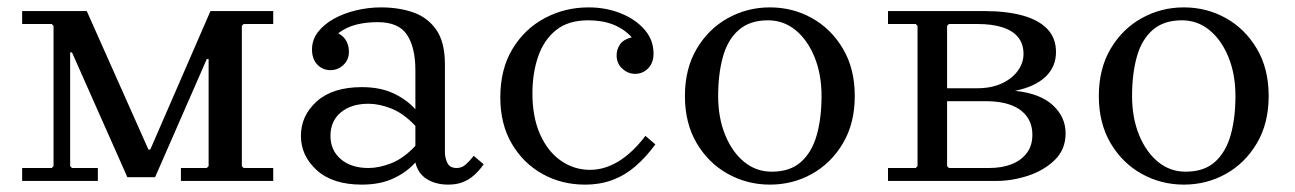

<svg xmlns="http://www.w3.org/2000/svg" viewBox="-20 -490 3506 520"><path d="M640 -425 635 -420V-40L640 -35H720V0H470V-35H540L545 -40V-330H540L400 -10H325L175 -348H170V-40L175 -35H245V0H40V-35H120L125 -40V-420L120 -425H40V-460H215L382 -85H387L550 -460H720V-425Z M1194 10Q1160 10 1136 -5Q1112 -20 1105 -50V-300Q1105 -361 1082.5 -395.5Q1060 -430 1003 -430Q972 -430 945.5 -423.5Q919 -417 896 -400Q912 -391 918.5 -378Q925 -365 925 -350Q925 -328 910 -314Q895 -300 875 -300Q854 -300 839.5 -315Q825 -330 825 -356Q825 -382 841 -403Q857 -424 884 -439Q911 -454 944.5 -462Q978 -470 1012 -470Q1060 -470 1099 -456.5Q1138 -443 1161.5 -409.5Q1185 -376 1185 -315V-77Q1185 -63 1191.5 -49Q1198 -35 1217 -35Q1231 -35 1242 -45Q1253 -55 1263 -68L1290 -45Q1278 -28 1264 -15.5Q1250 -3 1233 3.5Q1216 10 1194 10ZM960 10Q881 10 838 -29Q795 -68 795 -122Q795 -177 838 -215.5Q881 -254 960 -254Q1010 -254 1046 -237Q1082 -220 1105 -194V-149Q1073 -183 1040 -196Q1007 -209 978 -209Q931 -209 903 -185.5Q875 -162 875 -122Q875 -83 903 -59Q931 -35 978 -35Q1007 -35 1040 -48Q1073 -61 1105 -95V-50Q1082 -24 1046 -7Q1010 10 960 10Z M1564 10Q1501 10 1449 -19Q1397 -48 1366 -101Q1335 -154 1335 -226Q1335 -303 1368 -357.5Q1401 -412 1455.5 -441Q1510 -470 1574 -470Q1621 -470 1661 -454Q1701 -438 1725.5 -410Q1750 -382 1750 -345Q1750 -320 1735.5 -305Q1721 -290 1700 -290Q1681 -290 1665.5 -304Q1650 -318 1650 -340Q1650 -356 1659 -369.5Q1668 -383 1691 -389Q1670 -412 1640.5 -423.5Q1611 -435 1573 -435Q1519 -435 1486 -408.5Q1453 -382 1437.5 -337Q1422 -292 1422 -237Q1422 -172 1443 -125.5Q1464 -79 1499.5 -54.5Q1535 -30 1578 -30Q1618 -30 1656 -53.5Q1694 -77 1728 -122L1755 -99Q1730 -65 1702 -40.5Q1674 -16 1640 -3Q1606 10 1564 10Z M2065 -470Q2127 -470 2179 -441Q2231 -412 2263 -358Q2295 -304 2295 -230Q2295 -156 2263 -102Q2231 -48 2179 -19Q2127 10 2065 10Q2004 10 1951.5 -19Q1899 -48 1867 -102Q1835 -156 1835 -230Q1835 -304 1867 -358Q1899 -412 1951.5 -441Q2004 -470 2065 -470ZM2070 -25Q2120 -25 2149.5 -51.5Q2179 -78 2192 -124Q2205 -170 2205 -230Q2205 -289 2186 -335.5Q2167 -382 2134.5 -408.5Q2102 -435 2060 -435Q2011 -435 1981 -409Q1951 -383 1938 -336.5Q1925 -290 1925 -230Q1925 -171 1944 -124.5Q1963 -78 1995.5 -51.5Q2028 -25 2070 -25Z M2729 -244Q2797 -237 2831.5 -205Q2866 -173 2866 -129Q2866 -85 2836.5 -56.5Q2807 -28 2764 -14Q2721 0 2679 0H2385V-35H2460L2465 -40V-420L2460 -425H2385V-460H2647Q2706 -460 2749.5 -448Q2793 -436 2816.5 -411.5Q2840 -387 2840 -349Q2840 -309 2811.5 -282Q2783 -255 2729 -244ZM2545 -420V-251H2627Q2664 -251 2692 -263.5Q2720 -276 2736 -297.5Q2752 -319 2752 -344Q2752 -371 2737.5 -389Q2723 -407 2695 -416Q2667 -425 2627 -425H2550ZM2659 -35Q2693 -35 2719 -45Q2745 -55 2760.5 -75Q2776 -95 2776 -125Q2776 -154 2761 -174.5Q2746 -195 2718 -205.5Q2690 -216 2650 -216H2545V-40L2550 -35Z M3186 -470Q3248 -470 3300 -441Q3352 -412 3384 -358Q3416 -304 3416 -230Q3416 -156 3384 -102Q3352 -48 3300 -19Q3248 10 3186 10Q3125 10 3072.5 -19Q3020 -48 2988 -102Q2956 -156 2956 -230Q2956 -304 2988 -358Q3020 -412 3072.5 -441Q3125 -470 3186 -470ZM3191 -25Q3241 -25 3270.5 -51.5Q3300 -78 3313 -124Q3326 -170 3326 -230Q3326 -289 3307 -335.5Q3288 -382 3255.5 -408.5Q3223 -435 3181 -435Q3132 -435 3102 -409Q3072 -383 3059 -336.5Q3046 -290 3046 -230Q3046 -171 3065 -124.5Q3084 -78 3116.5 -51.5Q3149 -25 3191 -25Z"/></svg>

Font: Brygada 1918
Style: Regular
Weight: 400
Designer: Mateusz Machalski | Borys Kosmynka | Przemek Hoffer
Foundry: NIEPODLEGLA 2018
Version: Version 3.006